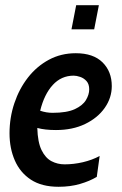

<svg xmlns="http://www.w3.org/2000/svg" viewBox="-20 -706 468 736"><path d="M351 -28Q323.5 -11.5 286.5 -0.8Q249.5 10 204.5 10Q140 10 98.5 -17.2Q57 -44.5 36.8 -91Q16.5 -137.5 16.5 -195Q16.5 -255 35 -310.2Q53.5 -365.5 87.2 -408.8Q121 -452 167.5 -477Q214 -502 270.5 -502Q337.5 -502 373 -467Q408.5 -432 408.5 -376Q408.5 -331 381.5 -292.5Q354.5 -254 306.5 -230.8Q258.5 -207.5 194.5 -207.5Q152 -207.5 123 -215.5Q124.5 -161 139.2 -130.8Q154 -100.5 177.2 -88.2Q200.5 -76 227.5 -76Q262.5 -76 297.8 -84.2Q333 -92.5 362 -108ZM262.5 -416Q215 -416 182.2 -380.2Q149.5 -344.5 134 -281.5Q157.5 -273.5 181.5 -273.5Q236 -273.5 266.5 -287.5Q297 -301.5 309.5 -322.5Q322 -343.5 322 -363.5Q322 -383.5 311.8 -395Q301.5 -406.5 287.5 -411.2Q273.5 -416 262.5 -416ZM254 -593.5 272 -686H359L341 -593.5Z"/></svg>

Font: Cabin Condensed Medium
Style: Italic
Weight: 500
Width: 3
Italic angle: -10°
Designer: Pablo Impallari
Foundry: Pablo Impallari. http://www.impallari.com Igino Marini. http://www.ikern.com
Version: Version 3.001; ttfautohint (v1.8.3)